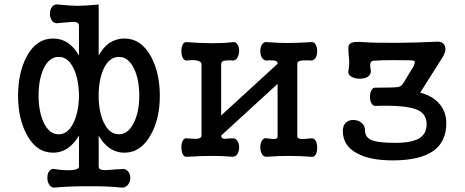

<svg xmlns="http://www.w3.org/2000/svg" viewBox="-20 -715 2123 877"><path d="M340.8 -595.7V-460.9Q320.3 -498 291 -518.6Q259.8 -539.1 222.7 -539.1Q146.5 -539.1 102.5 -458Q62.5 -383.8 62.5 -277.3Q62.5 -172.9 102.5 -99.6Q146.5 -17.6 222.7 -17.6Q259.8 -17.6 291 -39.1Q319.3 -59.6 340.8 -95.7V45.9Q340.8 60.5 299.8 62.5Q270.5 63.5 231.4 57.6Q214.8 52.7 205.1 66.4Q196.3 78.1 196.3 96.7Q196.3 116.2 205.1 128.9Q214.8 143.6 231.4 141.6Q294.9 135.7 379.9 135.7Q462.9 134.8 534.2 141.6Q552.7 143.6 564.5 128.9Q575.2 116.2 575.2 97.7Q575.2 79.1 564.5 67.4Q552.7 53.7 534.2 57.6L510.7 58.6Q462.9 63.5 450.2 61.5Q430.7 59.6 430.7 45.9V-95.7Q451.2 -59.6 479.5 -39.1Q510.7 -17.6 548.8 -17.6Q624 -17.6 668.9 -99.6Q710 -171.9 710 -277.3Q710 -383.8 668.9 -458Q624 -539.1 548.8 -539.1Q510.7 -539.1 479.5 -518.6Q450.2 -498 430.7 -460.9V-694.3Q366.2 -688.5 335 -688.5Q303.7 -688.5 246.1 -694.3Q228.5 -697.3 217.8 -683.6Q208 -670.9 208 -652.3Q208 -632.8 217.8 -620.1Q228.5 -606.4 246.1 -609.4L264.6 -611.3Q314.5 -616.2 325.2 -614.3Q340.8 -612.3 340.8 -595.7ZM340.8 -289.1V-267.6Q337.9 -199.2 315.4 -153.3Q290 -101.6 248 -101.6Q204.1 -101.6 178.7 -157.2Q156.2 -207 156.2 -278.3Q156.2 -350.6 178.7 -400.4Q204.1 -455.1 248 -455.1Q290 -455.1 315.4 -404.3Q337.9 -358.4 340.8 -289.1ZM523.4 -455.1Q566.4 -455.1 592.8 -400.4Q616.2 -350.6 616.2 -278.3Q616.2 -207 592.8 -157.2Q566.4 -101.6 523.4 -101.6Q480.5 -101.6 455.1 -153.3Q432.6 -199.2 430.7 -267.6V-278.3V-289.1Q432.6 -358.4 455.1 -404.3Q480.5 -455.1 523.4 -455.1Z M900.4 -419.9V-95.7Q900.4 -83 879.9 -81.1Q866.2 -80.1 834 -83Q822.3 -85.9 814.5 -72.3Q808.6 -60.5 808.6 -42Q808.6 -23.4 814.5 -10.7Q822.3 2.9 834 1Q904.3 -2.9 947.3 -2.9Q998 -2.9 1042 1Q1055.7 2 1064.5 -11.7Q1072.3 -24.4 1072.3 -42Q1072.3 -59.6 1064.5 -71.3Q1055.7 -85 1042 -83H1032.2Q1007.8 -80.1 1001 -82Q990.2 -84 990.2 -95.7L1248 -332V-91.8Q1248 -81.1 1235.4 -80.1Q1227.5 -79.1 1200.2 -83Q1185.5 -86.9 1176.8 -73.2Q1168.9 -61.5 1168.9 -43Q1168.9 -23.4 1176.8 -10.7Q1185.5 2.9 1200.2 1Q1247.1 -2.9 1297.9 -2.9Q1349.6 -2.9 1399.4 1Q1413.1 4.9 1421.9 -8.8Q1428.7 -20.5 1428.7 -40Q1428.7 -59.6 1421.9 -72.3Q1413.1 -85.9 1399.4 -83Q1369.1 -79.1 1355.5 -80.1Q1337.9 -82 1337.9 -91.8V-423.8Q1337.9 -434.6 1352.5 -437.5Q1361.3 -439.5 1388.7 -439.5L1399.4 -438.5Q1413.1 -437.5 1421.9 -451.2Q1428.7 -462.9 1428.7 -481.4Q1428.7 -500 1421.9 -511.7Q1413.1 -525.4 1399.4 -522.5Q1335 -518.6 1293.9 -518.6Q1253.9 -518.6 1200.2 -522.5Q1185.5 -525.4 1176.8 -511.7Q1168.9 -500 1168.9 -481.4Q1168.9 -462.9 1176.8 -451.2Q1185.5 -437.5 1200.2 -438.5L1209 -439.5Q1231.4 -439.5 1238.3 -437.5Q1248 -434.6 1248 -423.8L990.2 -187.5V-419.9Q990.2 -433.6 1001 -436.5Q1008.8 -439.5 1033.2 -439.5L1042 -438.5Q1055.7 -437.5 1064.5 -452.1Q1072.3 -464.8 1072.3 -482.4Q1072.3 -501 1064.5 -512.7Q1055.7 -525.4 1042 -522.5Q1006.8 -517.6 949.2 -517.6Q894.5 -517.6 834 -522.5Q821.3 -524.4 814.5 -511.7Q808.6 -500 808.6 -481.4Q808.6 -463.9 814.5 -451.2Q821.3 -437.5 834 -438.5Q863.3 -442.4 879.9 -438.5Q900.4 -434.6 900.4 -419.9Z M1696.3 -314.5Q1683.6 -316.4 1676.8 -302.7Q1669.9 -291 1669.9 -272.5Q1669.9 -254.9 1676.8 -243.2Q1684.6 -229.5 1696.3 -231.4Q1829.1 -235.4 1879.9 -215.8Q1928.7 -198.2 1928.7 -147.5Q1928.7 -103.5 1894.5 -83Q1860.4 -62.5 1785.2 -62.5Q1704.1 -62.5 1674.8 -76.2Q1647.5 -88.9 1647.5 -119.1Q1647.5 -140.6 1630.9 -154.3Q1616.2 -166 1596.7 -167Q1575.2 -168 1561.5 -156.2Q1545.9 -142.6 1545.9 -117.2Q1545.9 -48.8 1611.3 -14.6Q1669.9 17.6 1773.4 17.6Q1898.4 17.6 1959 -25.4Q2018.6 -67.4 2018.6 -152.3Q2018.6 -203.1 1988.3 -239.3Q1958 -276.4 1899.4 -292L2002 -454.1Q2021.5 -487.3 2010.7 -507.8Q2001 -527.3 1970.7 -524.4Q1895.5 -520.5 1802.7 -519.5Q1694.3 -518.6 1641.6 -522.5Q1599.6 -526.4 1584 -518.6Q1569.3 -511.7 1571.3 -491.2L1572.3 -468.8Q1575.2 -441.4 1575.2 -429.7Q1575.2 -413.1 1571.3 -389.6Q1568.4 -374 1585.9 -364.3Q1600.6 -355.5 1623 -355.5Q1645.5 -355.5 1660.2 -364.3Q1675.8 -376 1673.8 -393.6Q1669.9 -411.1 1670.9 -421.9Q1672.9 -436.5 1685.5 -437.5Q1717.8 -440.4 1779.3 -440.4Q1834 -440.4 1855.5 -439.5Q1872.1 -439.5 1875 -433.6Q1876 -428.7 1870.1 -414.1L1822.3 -335H1821.3Q1813.5 -320.3 1797.9 -317.4Q1777.3 -314.5 1696.3 -314.5Z"/></svg>

Font: Gungsuh
Style: Regular
Weight: 400
Version: Version 2.21